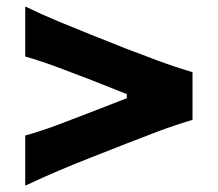

<svg xmlns="http://www.w3.org/2000/svg" viewBox="-20 -634 678 598"><path d="M58.6 -55.7V-211.9Q109.4 -226.1 161.6 -245.8Q213.9 -265.6 265.6 -285.6L375 -328.1V-340.8L265.6 -384.3Q213.9 -404.3 161.6 -423.8Q109.4 -443.4 58.6 -458V-613.8Q114.3 -586.9 167 -565.2Q219.7 -543.5 266.1 -524.9L373 -482.4Q418.9 -464.8 471.4 -445.3Q523.9 -425.8 579.6 -409.2V-260.7Q523.9 -244.1 471.4 -224.4Q418.9 -204.6 373 -186.5L266.1 -144.5Q219.7 -126.5 167 -104.2Q114.3 -82 58.6 -55.7Z"/></svg>

Font: Pinar DS1 Bold
Style: Regular
Weight: 700
Designer: Amin Abedi
Version: Version 3.000